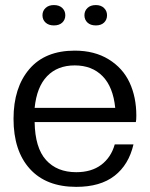

<svg xmlns="http://www.w3.org/2000/svg" viewBox="-20 -725 589 755"><path d="M279.8 9.8Q161.6 9.8 97.4 -61Q33.2 -131.8 33.2 -257.8Q33.2 -380.4 95.2 -453.1Q157.2 -525.9 273.9 -525.9Q351.6 -525.9 407.2 -491.7Q462.9 -457.5 489.5 -400.4Q516.1 -343.3 516.1 -270Q516.1 -252.9 514.2 -245.1H116.2Q117.7 -144 160.9 -95.9Q204.1 -47.9 279.8 -47.9Q339.8 -47.9 378.4 -77.1Q417 -106.4 431.2 -157.2H504.9Q486.3 -77.1 430.4 -33.7Q374.5 9.8 279.8 9.8ZM116.2 -300.8H433.1Q424.8 -383.3 383.3 -425.5Q341.8 -467.8 273.9 -467.8Q206.1 -467.8 165.3 -425.5Q124.5 -383.3 116.2 -300.8ZM191.9 -625Q171.4 -625 159.2 -636.2Q147 -647.5 147 -665Q147 -682.1 159.2 -693.6Q171.4 -705.1 191.9 -705.1Q212.9 -705.1 224.9 -693.6Q236.8 -682.1 236.8 -665Q236.8 -647.5 224.9 -636.2Q212.9 -625 191.9 -625ZM356.9 -625Q335.9 -625 324 -636.2Q312 -647.5 312 -665Q312 -682.1 324 -693.6Q335.9 -705.1 356.9 -705.1Q377 -705.1 388.9 -693.6Q400.9 -682.1 400.9 -665Q400.9 -647.5 389.2 -636.2Q377.4 -625 356.9 -625Z"/></svg>

Font: Creato Display
Style: Regular
Weight: 400
Version: Version 1.000